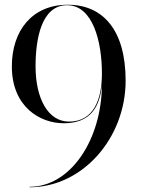

<svg xmlns="http://www.w3.org/2000/svg" viewBox="-20 -780 600 810"><path d="M510 -440C510 -650 417 -760 266 -760C115 -760 30 -650 30 -500C30 -330 148 -260 249 -260C362 -260 401.5 -329 410 -423C409 -191.5 278.5 8 105 8V10C328 10 510 -197 510 -440ZM130 -500C130 -614 154 -758 263 -758C372 -758 410 -604 410 -470C410 -360 375 -267 271 -267C182 -267 130 -366 130 -500Z"/></svg>

Font: Bodoni* 96pt
Style: Regular
Weight: 400
Version: Version 2.3